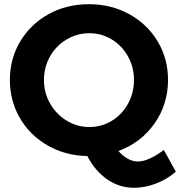

<svg xmlns="http://www.w3.org/2000/svg" viewBox="-20 -731 856 913"><path d="M816 85Q776 121 722.5 141.5Q669 162 618 162Q548 162 490.5 122.5Q433 83 395 11Q291 9 207 -39Q123 -87 75 -169Q27 -251 27 -351Q27 -452 76.5 -534.5Q126 -617 211.5 -664Q297 -711 403 -711Q508 -711 594 -664Q680 -617 729.5 -534.5Q779 -452 779 -351Q779 -235 714.5 -143.5Q650 -52 543 -13Q588 37 636 37Q661 37 693 22.5Q725 8 759 -18ZM405 -127Q463 -127 511.5 -156.5Q560 -186 588.5 -237.5Q617 -289 617 -351Q617 -412 588.5 -463Q560 -514 511.5 -543.5Q463 -573 405 -573Q347 -573 297 -543.5Q247 -514 218 -463Q189 -412 189 -351Q189 -289 218.5 -238Q248 -187 297.5 -157Q347 -127 405 -127Z"/></svg>

Font: Gontserrat SemiBold
Style: Regular
Weight: 600
Designer: Julieta Ulanovsky
Foundry: Julieta Ulanovsky
Version: Version 6.001